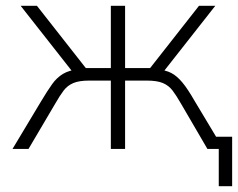

<svg xmlns="http://www.w3.org/2000/svg" viewBox="-20 -512 818 660"><path d="M732 128V0H702V-42H778V128ZM23 0 122 -165Q143 -200 159 -222.5Q175 -245 196.5 -258Q218 -271 252 -274L231 -263L51 -492H107L275 -278H361V-492H410V-278H496L664 -492H720L540 -263L519 -274Q550 -271 569 -261Q588 -251 606.5 -229Q625 -207 649 -165L748 0H693L602 -156Q586 -184 573 -201Q560 -218 540 -226.5Q520 -235 484 -235H410V0H361V-235H287Q252 -235 232 -226.5Q212 -218 199 -201Q186 -184 170 -156L78 0Z"/></svg>

Font: Nunito Sans 7pt SemiCondensed ExtraLight
Style: Regular
Weight: 250
Width: 4
Designer: Vernon Adams
Foundry: Vernon Adams
Version: Version 3.101;gftools[0.9.27]